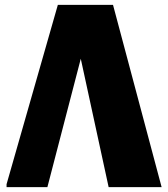

<svg xmlns="http://www.w3.org/2000/svg" viewBox="-20 -770 692 790"><path d="M445 -750 645 0H427L292 -622L337 -623L175 0H7V-12L218 -750Z"/></svg>

Font: Kufam ExtraBold
Style: Italic
Weight: 800
Italic angle: -11°
Designer: Artur Schmal
Foundry: Original Type
Version: Version 1.301; ttfautohint (v1.8.3)